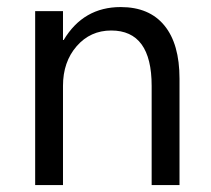

<svg xmlns="http://www.w3.org/2000/svg" viewBox="-20 -532 606 552"><path d="M496.1 0H416V-285.2Q416 -444.3 299.8 -444.3Q239.7 -444.3 200.4 -399.2Q161.1 -354 161.1 -285.2V0H81.1V-500H161.1V-417H163.1Q219.7 -511.7 327.1 -511.7Q409.2 -511.7 452.6 -458.7Q496.1 -405.8 496.1 -305.7Z"/></svg>

Font: Segoe UI Historic
Style: Regular
Weight: 400
Foundry: Microsoft Corporation
Version: Version 1.03